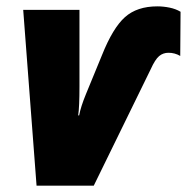

<svg xmlns="http://www.w3.org/2000/svg" viewBox="-20 -584 588 604"><path d="M275 0 454 -366Q468 -397 480.5 -407.5Q493 -418 510 -418Q530 -418 547 -408L548 -547Q533 -556 513.5 -560Q494 -564 475 -564Q411 -564 373 -530Q335 -496 301 -411L250 -287Q234 -248 229 -221H226Q230 -248 230 -312V-553H53L95 0Z"/></svg>

Font: Noto Sans Display SemiCondensed Black
Style: Italic
Weight: 900
Width: 4
Designer: Monotype Design team
Foundry: Monotype Imaging Inc.
Version: 1.000